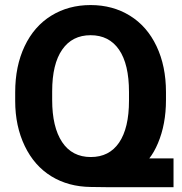

<svg xmlns="http://www.w3.org/2000/svg" viewBox="-20 -741 730 771"><path d="M676.8 10.7ZM578.1 -103ZM498 -371.6Q498 -483.4 458 -541.5Q418 -599.6 343.8 -599.6Q270 -599.6 230 -542Q189.5 -484.4 189.5 -374V-339.4Q189.5 -230.5 229.5 -170.4Q269.5 -110.4 344.7 -110.4Q418.5 -110.4 458 -168Q498 -226.6 498 -336.9ZM579.6 -105H676.8V10.7H413.1Q388.7 10.3 344.7 9.8Q254.4 8.8 186 -33.2Q117.7 -75.2 79.6 -154.3Q41 -234.4 41 -335.4V-370.6Q41 -475.6 78.9 -555.4Q116.7 -635.3 185.8 -678Q254.9 -720.7 343.8 -720.7Q432.6 -720.7 501.7 -678Q570.8 -635.3 608.6 -555.4Q646.5 -475.6 646.5 -371.1V-339.4Q646.5 -242.2 614.3 -166Q599.1 -129.9 579.6 -105Z"/></svg>

Font: MAUL Bold
Style: Bold
Weight: 700
Designer: MAUL
Version: Version 1.0; 2020; ttfautohint (v1.8.3)